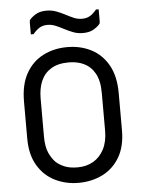

<svg xmlns="http://www.w3.org/2000/svg" viewBox="-62 -975 773 1043"><g transform="rotate(-5 325.0 -453.5)"><path d="M325.6 -720Q398.7 -720 456.7 -690Q514.8 -660.1 549.1 -599.4Q583.3 -538.6 583.3 -445.6V-244.7Q583.3 -155.6 548.3 -96.9Q513.3 -38.1 454.6 -9.1Q395.8 20 324.4 20Q254.3 20 195.7 -9.1Q137.1 -38.1 101.9 -97.2Q66.7 -156.2 66.7 -245.3V-445.6Q66.7 -538.6 101.2 -599.4Q135.7 -660.1 194.5 -690Q253.2 -720 325.6 -720ZM158.2 -246.8Q158.2 -191.1 173.7 -157.2Q189.3 -123.3 209.9 -103.6Q228.2 -87.1 256.3 -75.7Q284.4 -64.3 326.5 -64.3Q374.5 -64.3 411.4 -85.6Q448.3 -106.9 470.1 -148.4Q491.8 -190 491.8 -249.7V-455.3Q491.8 -490.5 485.9 -517Q480 -543.4 468.9 -563Q457.8 -582.7 442.7 -596.8Q424 -614.9 394.5 -625.7Q365 -636.5 326.4 -636.5Q267.9 -636.5 230.6 -613.5Q193.4 -590.6 175.8 -550.1Q158.2 -509.6 158.2 -455.3ZM420.4 -866.3Q445.1 -866.3 463.2 -876.7Q481.2 -887.2 499.7 -909.8H514.4Q514.4 -892.9 514.4 -876Q514.4 -859.2 514.4 -844Q514.4 -838.6 513.4 -834.6Q512.4 -830.7 507.4 -825.7Q491.4 -809.3 470.8 -799Q450.1 -788.7 418.5 -788.7Q389.7 -788.7 365.5 -798.1Q341.2 -807.5 319 -819.1Q296.9 -830.8 275 -840.2Q253.1 -849.6 229.6 -849.6Q204.9 -849.6 186.8 -838.9Q168.8 -828.2 150.3 -806.1H135.6Q135.6 -822.9 135.6 -839.9Q135.6 -856.8 135.6 -871.8Q135.6 -876.3 136.6 -880.5Q137.6 -884.7 142.6 -890.1Q158.6 -906.5 179.2 -916.8Q199.9 -927.1 231.5 -927.1Q260.3 -927.1 284.8 -917.7Q309.4 -908.4 331.6 -896.7Q353.7 -885 375.3 -875.6Q396.9 -866.3 420.4 -866.3Z"/></g></svg>

Font: Recursive Sans Linear Light
Style: Regular
Weight: 300
Version: Version 1.085